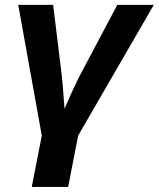

<svg xmlns="http://www.w3.org/2000/svg" viewBox="-20 -548 642 776"><path d="M295.9 0 255.4 207.5H108.4L148.9 0L53.7 -528.3H194.8L230 -239.7Q231 -231.4 233.9 -198.5Q236.8 -165.5 240.7 -108.4Q269.5 -176.3 300.3 -238.3L454.1 -528.3H601.6Z"/></svg>

Font: Arimo
Style: Italic
Weight: 400
Italic angle: -12°
Designer: Steve Matteson
Foundry: Monotype Imaging Inc.
Version: Version 1.33